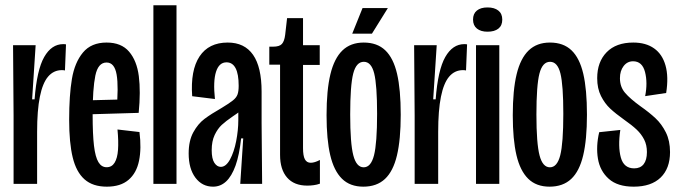

<svg xmlns="http://www.w3.org/2000/svg" viewBox="-20 -700 2585 731"><path d="M31.7 -259 29.7 -528H115.7L102.3 -321.7H111.7Q120.3 -434 148.3 -483Q176.3 -532 220.7 -532Q227.7 -532 231.3 -531L227.3 -431.7Q223 -433 215.7 -433Q184.3 -433 163.3 -408.5Q142.3 -384 131.8 -331.8Q121.3 -279.7 121.3 -198V0H31.7Z M243.3 -244.3Q243.3 -337 253.8 -399.5Q264.3 -462 295.8 -500Q327.3 -538 385.7 -538Q442 -538 471.5 -503.3Q501 -468.7 508.5 -410.2Q516 -351.7 508 -270.3L303.3 -264.3V-317.7L443.3 -321.3L423.3 -276Q432 -370.3 424 -416.2Q416 -462 385.7 -462Q353.3 -462 343 -412.2Q332.7 -362.3 332.7 -263.3Q332.7 -188.7 337.8 -145.3Q343 -102 354.7 -82.7Q366.3 -63.3 386 -63.3Q405.7 -63.3 416.3 -80.5Q427 -97.7 429.3 -129.3Q431.7 -161 427.3 -207L511 -197.3Q519 -134.7 509.3 -87.8Q499.7 -41 469.3 -15.2Q439 10.7 386.7 10.7Q333.3 10.7 301.8 -17.2Q270.3 -45 256.8 -100.7Q243.3 -156.3 243.3 -244.3Z M564 -680H652V0H564Z M698.3 -115.7Q698.3 -164 716 -196.3Q733.7 -228.7 758.8 -247.5Q784 -266.3 823.3 -288.7Q853.7 -307 866.8 -317.7Q880 -328.3 884.3 -340.3Q888.7 -352.3 888.7 -373.3Q888.7 -418 877 -440.3Q865.3 -462.7 842.3 -462.7Q814 -462.7 802.5 -426.8Q791 -391 798.3 -323L711.7 -333.7Q704.7 -432.3 739.7 -485.2Q774.7 -538 847 -538Q911 -538 943.5 -491.3Q976 -444.7 976 -351V-231.3Q976.7 -153 977 -114.7Q977.3 -76.3 978 0H894.7Q900.7 -86.7 906 -173H898Q891.3 -110 876.7 -69.3Q862 -28.7 840.7 -9Q819.3 10.7 791.3 10.7Q749.7 10.7 724 -23.5Q698.3 -57.7 698.3 -115.7ZM887.3 -242.3V-284L916.3 -302Q908.7 -289.7 896.8 -279.3Q885 -269 866 -256.7Q840 -239 824.3 -224.5Q808.7 -210 797.3 -186.2Q786 -162.3 786 -128.3Q786 -95.3 796.2 -80Q806.3 -64.7 820.7 -64.7Q840.3 -64.7 855.7 -92.8Q871 -121 879.2 -162.8Q887.3 -204.7 887.3 -242.3Z M1046.3 -110.3V-453.7H1005.3V-522.3H1019.7Q1044 -522.3 1053.3 -532.7Q1062.7 -543 1065.7 -567.3L1073 -631H1133.7V-528H1197.3V-452.7H1133.7V-136.3Q1133.7 -106.7 1140.8 -93.5Q1148 -80.3 1163 -80.3Q1170.3 -80.3 1179.2 -83Q1188 -85.7 1198 -91V-0.7Q1187 3.3 1174.5 5Q1162 6.7 1150 6.7Q1099.7 6.7 1073 -24Q1046.3 -54.7 1046.3 -110.3Z M1223.3 -261.3Q1223.3 -357 1238 -417.5Q1252.7 -478 1283.8 -508Q1315 -538 1364.7 -538Q1416 -538 1446.8 -508.5Q1477.7 -479 1491.7 -419.2Q1505.7 -359.3 1505.7 -263.3Q1505.7 -168.3 1491.3 -108.2Q1477 -48 1445.7 -18.7Q1414.3 10.7 1363.3 10.7Q1312.7 10.7 1282 -19.5Q1251.3 -49.7 1237.3 -109.2Q1223.3 -168.7 1223.3 -261.3ZM1415.7 -266.7Q1415.7 -376 1404.7 -420.3Q1393.7 -464.7 1365.3 -464.7Q1336.3 -464.7 1324.8 -419.8Q1313.3 -375 1313.3 -264Q1313.3 -154 1325.2 -108.5Q1337 -63 1364.7 -63Q1392.3 -63 1404 -108.8Q1415.7 -154.7 1415.7 -266.7ZM1321 -571.7 1360.3 -669.3H1456.7L1396 -571.7Z M1558.7 -259 1556.7 -528H1642.7L1629.3 -321.7H1638.7Q1647.3 -434 1675.3 -483Q1703.3 -532 1747.7 -532Q1754.7 -532 1758.3 -531L1754.3 -431.7Q1750 -433 1742.7 -433Q1711.3 -433 1690.3 -408.5Q1669.3 -384 1658.8 -331.8Q1648.3 -279.7 1648.3 -198V0H1558.7Z M1792.3 -528H1881V0H1792.3ZM1781 -625.6Q1781 -648 1795.6 -659.8Q1810.1 -671.7 1836.2 -671.7Q1862.3 -671.7 1877.3 -659.8Q1892.3 -648 1892.3 -625.3Q1892.3 -602.7 1877.5 -591Q1862.7 -579.3 1836 -579.3Q1810.7 -579.3 1795.8 -591.2Q1781 -603.1 1781 -625.6Z M1932.3 -261.3Q1932.3 -357 1947 -417.5Q1961.7 -478 1992.8 -508Q2024 -538 2073.7 -538Q2125 -538 2155.8 -508.5Q2186.7 -479 2200.7 -419.2Q2214.7 -359.3 2214.7 -263.3Q2214.7 -168.3 2200.3 -108.2Q2186 -48 2154.7 -18.7Q2123.3 10.7 2072.3 10.7Q2021.7 10.7 1991 -19.5Q1960.3 -49.7 1946.3 -109.2Q1932.3 -168.7 1932.3 -261.3ZM2124.7 -266.7Q2124.7 -376 2113.7 -420.3Q2102.7 -464.7 2074.3 -464.7Q2045.3 -464.7 2033.8 -419.8Q2022.3 -375 2022.3 -264Q2022.3 -154 2034.2 -108.5Q2046 -63 2073.7 -63Q2101.3 -63 2113 -108.8Q2124.7 -154.7 2124.7 -266.7Z M2261.3 -196.7 2341.7 -205.3Q2332.3 -141.7 2343.7 -100.3Q2355 -59 2394.7 -59Q2418 -59 2430.5 -74.8Q2443 -90.7 2443 -121Q2443 -148 2432.5 -168.7Q2422 -189.3 2404.2 -206.3Q2386.3 -223.3 2355.3 -245Q2324 -267.3 2303.3 -286.5Q2282.7 -305.7 2268.2 -334.3Q2253.7 -363 2253.7 -402.3Q2253.7 -464.3 2289.7 -501.2Q2325.7 -538 2391 -538Q2439 -538 2470.3 -515.8Q2501.7 -493.7 2513.8 -450.7Q2526 -407.7 2516.3 -346L2436.3 -334Q2446.3 -385 2435.8 -425.8Q2425.3 -466.7 2390.3 -466.7Q2368.3 -466.7 2354.3 -448.5Q2340.3 -430.3 2340.3 -402.3Q2340.3 -369.3 2359.7 -346.7Q2379 -324 2418.7 -295.3Q2452.3 -271.7 2475.8 -249.7Q2499.3 -227.7 2515.2 -195.8Q2531 -164 2531 -121Q2531 -58.7 2495.2 -24Q2459.3 10.7 2392.7 10.7Q2331 10.7 2297.7 -19.2Q2264.3 -49 2256.5 -96Q2248.7 -143 2261.3 -196.7Z"/></svg>

Font: Bricolage Grotesque 96pt Condensed ExBd
Style: Regular
Weight: 800
Width: 3
Designer: Mathieu Triay
Foundry: Atelier Triay
Version: Version 1.001;Glyphs 3.2 (3207)